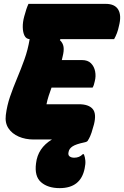

<svg xmlns="http://www.w3.org/2000/svg" viewBox="-20 -720 640 991"><path d="M154 0Q111 0 76.5 -15Q42 -30 23.5 -58Q5 -86 10 -126Q16 -175 32 -221.5Q48 -268 68 -315.5Q88 -363 106 -413Q124 -463 133 -518Q115 -519 106.5 -536Q98 -553 97.5 -579.5Q97 -606 105 -635Q116 -677 127 -700H526Q573 -700 590.5 -670Q608 -640 594 -586Q590 -566 583.5 -549Q577 -532 569 -518H292L289 -513Q305 -498 308 -478Q311 -458 303 -427Q301 -419 299 -410H403Q433 -410 449.5 -393.5Q466 -377 471 -351.5Q476 -326 469 -300Q465 -279 458 -268H246Q238 -246 231 -224.5Q224 -203 220 -182H387Q437 -182 458 -158Q479 -134 465 -78Q459 -55 452.5 -35.5Q446 -16 437 0H435L436 1Q434 6 430 9.5Q426 13 415 15Q372 24 354.5 35.5Q337 47 334 64Q330 80 339 87Q348 94 363 94Q390 94 407 76H413Q419 91 420.5 108.5Q422 126 417 149Q397 251 288 251Q227 251 192 220.5Q157 190 166 123Q175 44 248 0Z"/></svg>

Font: Recursive Sn Csl St Blk
Style: Italic
Weight: 900
Italic angle: -15°
Version: Version 1.079;hotconv 1.0.112;makeotfexe 2.5.65598; ttfautoh